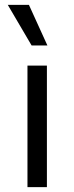

<svg xmlns="http://www.w3.org/2000/svg" viewBox="-20 -770 306 790"><path d="M99 -750 175 -583H110L12 -750ZM173 -500V0H93V-500Z"/></svg>

Font: Elaine Sans
Style: Regular
Weight: 400
Designer: Wei Huang
Foundry: Wei Huang
Version: Version 2.001;December 24, 2019;FontCreator 12.0.0.2547 64-b